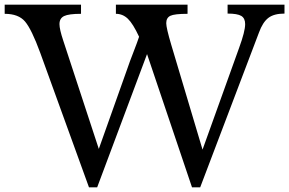

<svg xmlns="http://www.w3.org/2000/svg" viewBox="-31 -790 1235 820"><path d="M700 -600 834 -151 990 -585Q1016 -656 1016 -687Q1016 -712 999.5 -722Q983 -732 941 -732V-770H1184V-732Q1139 -732 1115 -713.5Q1091 -695 1075 -651L824 10H789L597 -559L384 10H349L141 -564Q104 -665 76 -698Q48 -731 -11 -731V-770H315V-731Q263 -731 243 -721.5Q223 -712 223 -687Q223 -665 239 -617L391 -154L514 -500Q522 -524 539.5 -569Q557 -614 563 -633Q537 -689 515 -710Q493 -731 464 -731V-770H770V-731Q714 -731 696.5 -722.5Q679 -714 679 -691Q679 -671 700 -600Z"/></svg>

Font: Libre Baskerville
Style: Regular
Weight: 400
Designer: Pablo Impallari, Rodrigo Fuenzalida
Foundry: Pablo Impallari, Rodrigo Fuenzalida
Version: Version 1.000